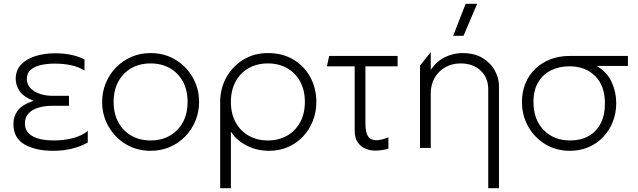

<svg xmlns="http://www.w3.org/2000/svg" viewBox="-20 -772 3329 1002"><path d="M258 15Q166 15 108 -18.2Q50 -51.5 50 -125Q50 -164 72.2 -194.5Q94.5 -225 155 -246Q100.5 -268 81.2 -298.2Q62 -328.5 62 -360Q62 -406 90.8 -435.8Q119.5 -465.5 166.5 -479.8Q213.5 -494 268 -494Q309.5 -494 347.2 -486.8Q385 -479.5 421 -462V-404Q390.5 -423 351.5 -431.5Q312.5 -440 265 -440Q227 -440 194 -432.8Q161 -425.5 140.5 -408.2Q120 -391 120 -361Q120 -320 158.8 -296Q197.5 -272 256 -272H340V-220H256Q213 -220 180 -210Q147 -200 128.5 -179.5Q110 -159 110 -128Q110 -83 150.2 -61Q190.5 -39 261 -39Q316 -39 362.8 -51.8Q409.5 -64.5 438 -89V-28Q398.5 -6.5 353.8 4.2Q309 15 258 15Z M766 15Q693.5 15 636.2 -19.8Q579 -54.5 546 -112.5Q513 -170.5 513 -240Q513 -292 532 -338.2Q551 -384.5 585.2 -419.8Q619.5 -455 665.5 -475Q711.5 -495 766 -495Q838.5 -495 895.8 -460.2Q953 -425.5 986 -367.5Q1019 -309.5 1019 -240Q1019 -188 1000 -141.8Q981 -95.5 946.8 -60.2Q912.5 -25 866.5 -5Q820.5 15 766 15ZM766 -39Q822.5 -39 866 -63.8Q909.5 -88.5 934.2 -133.5Q959 -178.5 959 -240Q959 -301.5 934.2 -346.8Q909.5 -392 866 -416.5Q822.5 -441 766 -441Q709.5 -441 666 -416.5Q622.5 -392 597.8 -346.8Q573 -301.5 573 -240Q573 -178.5 597.8 -133.5Q622.5 -88.5 666 -63.8Q709.5 -39 766 -39Z M1129 210V-240Q1129 -309.5 1161 -367.5Q1193 -425.5 1249.2 -460.2Q1305.5 -495 1378 -495Q1455 -495 1511.8 -460.8Q1568.5 -426.5 1599.8 -368.5Q1631 -310.5 1631 -240Q1631 -188 1613 -141.8Q1595 -95.5 1562 -60.2Q1529 -25 1483.8 -5Q1438.5 15 1384 15Q1321 15 1267.2 -12.5Q1213.5 -40 1185 -85V210ZM1378 -39Q1434.5 -39 1478 -63.8Q1521.5 -88.5 1546.2 -133.5Q1571 -178.5 1571 -240Q1571 -301.5 1546.2 -346.8Q1521.5 -392 1478 -416.5Q1434.5 -441 1378 -441Q1321.5 -441 1278 -416.5Q1234.5 -392 1209.8 -346.8Q1185 -301.5 1185 -240Q1185 -178.5 1209.8 -133.5Q1234.5 -88.5 1278 -63.8Q1321.5 -39 1378 -39Z M1939 14Q1909.5 14 1885 3Q1860.5 -8 1845.8 -31Q1831 -54 1831 -90V-426H1686L1698 -480H2055V-426H1887V-129Q1887 -82 1900.5 -61Q1914 -40 1943 -40Q1956 -40 1971.8 -43.8Q1987.5 -47.5 2007 -55V4Q1992 8.5 1973.5 11.2Q1955 14 1939 14Z M2528 210V-306Q2528 -366 2488.5 -403.5Q2449 -441 2383 -441Q2340 -441 2304.8 -421.5Q2269.5 -402 2248.8 -366.8Q2228 -331.5 2228 -285V0H2172V-430L2228 -500V-408Q2261 -454.5 2304.5 -474.8Q2348 -495 2393 -495Q2456.5 -495 2499 -469Q2541.5 -443 2562.8 -403.2Q2584 -363.5 2584 -323V210ZM2345 -585 2410 -752H2470L2399 -585Z M2954 15Q2881.5 15 2825 -19.8Q2768.5 -54.5 2736.2 -112.5Q2704 -170.5 2704 -240Q2704 -293.5 2722.5 -337.8Q2741 -382 2774.5 -413.8Q2808 -445.5 2853.2 -462.8Q2898.5 -480 2952 -480H3257V-428H3094Q3148 -396 3172 -344Q3196 -292 3196 -234Q3196 -182 3178.2 -136.8Q3160.5 -91.5 3128.2 -57.5Q3096 -23.5 3051.8 -4.2Q3007.5 15 2954 15ZM2956 -39Q3010.5 -39 3051.2 -61.8Q3092 -84.5 3114.5 -127.5Q3137 -170.5 3137 -232Q3137 -324.5 3086 -375.2Q3035 -426 2951 -426Q2898 -426 2855.8 -405Q2813.5 -384 2788.8 -342.8Q2764 -301.5 2764 -240Q2764 -148 2817.2 -93.5Q2870.5 -39 2956 -39Z"/></svg>

Font: Geologica-Sharp
Style: Regular
Weight: 100
Designer: Sindre Bremnes, Frode Helland
Foundry: Monokrom Skriftforlag AS
Version: Version 1.010;gftools[0.9.28]